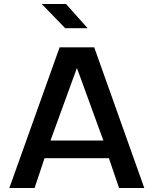

<svg xmlns="http://www.w3.org/2000/svg" viewBox="-20 -946 773 966"><path d="M454 -708 706 0H579L528 -150H204L154 0H27L280 -708ZM367 -604 234 -239H500ZM308 -804 190 -926H312L421 -804Z"/></svg>

Font: Metropolitano Medium
Style: Regular
Weight: 500
Designer: Fonts by Alex Slobzheninov & Chris M. Simpson / Changes by Cristiano Sobral
Foundry: Fonts by Alex Slobzheninov & Chris M. Simpson / Changes by Cristiano Sobral
Version: Version 1.00;August 30, 2020;FontCreator 13.0.0.2681 64-bit